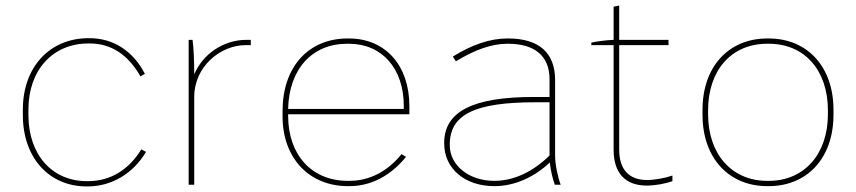

<svg xmlns="http://www.w3.org/2000/svg" viewBox="-20 -663 3073 689"><path d="M291 6H295C380 6 458 -40 504 -118L487 -127C442 -53 375 -13 297 -13H291C167 -13 82 -108 82 -250V-270C82 -411 169 -507 297 -507H302C378 -507 439 -468 484 -389L500 -398C457 -481 386 -526 301 -526H298C158 -526 62 -422 62 -270V-250C62 -98 155 6 291 6Z M657 0H677V-315C677 -425 772 -501 861 -501C864 -501 877 -501 880 -501V-520H864C783 -520 708 -470 677 -396C677 -444 675 -493 671 -520H657Z M1229 5H1233C1313 5 1382 -33 1437 -100L1421 -110C1372 -49 1307 -14 1234 -14H1228C1098 -14 1014 -108 1014 -247V-253H1449V-283C1449 -428 1363 -525 1232 -525H1228C1086 -525 994 -422 994 -265V-245C994 -97 1088 5 1229 5ZM1014 -272C1017 -414 1099 -506 1226 -506H1232C1351 -506 1429 -417 1429 -283V-272Z M1754 5C1824 5 1895 -25 1953 -80C1956 -52 1963 -22 1971 0H1992C1981 -30 1972 -74 1972 -105V-376C1972 -473 1915 -525 1803 -525H1801C1739 -525 1674 -503 1605 -460L1616 -443C1685 -485 1745 -506 1801 -506H1803C1899 -506 1952 -462 1952 -379V-315H1895C1677 -315 1574 -263 1574 -150V-148C1574 -58 1648 5 1754 5ZM1754 -14C1662 -14 1594 -70 1594 -142V-144C1594 -253 1685 -296 1902 -296H1952V-105C1891 -45 1822 -14 1754 -14Z M2301 3C2331 3 2369 -4 2393 -13V-33C2367 -24 2329 -17 2302 -17C2237 -17 2202 -55 2202 -126V-501H2379V-520H2202V-643L2182 -639V-520C2155 -519 2118 -514 2102 -510V-501H2182V-125C2182 -42 2224 3 2301 3Z M2734 5H2738C2878 5 2971 -97 2971 -251V-269C2971 -423 2878 -525 2738 -525H2734C2594 -525 2501 -423 2501 -269V-251C2501 -97 2594 5 2734 5ZM2733 -14C2606 -14 2521 -110 2521 -253V-267C2521 -410 2604 -506 2733 -506H2739C2868 -506 2951 -410 2951 -267V-253C2951 -110 2866 -14 2739 -14Z"/></svg>

Font: Fixel Text Thin
Style: Regular
Weight: 100
Width: 4
Designer: AlfaBravo + MacPaw
Foundry: Kyrylo Tkachov, Marchela Mozhyna, Serhii Makarenko, Maria Weinstein, Zakhar Kryvoshyya
Version: Version 1.211